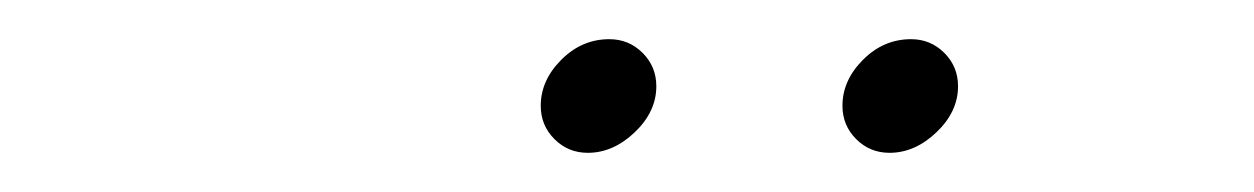

<svg xmlns="http://www.w3.org/2000/svg" viewBox="-20 -640 640 98"><path d="M256 -586Q256 -599 266.5 -609.5Q277 -620 291 -620Q301 -620 308 -613Q315 -606 315 -596Q315 -583 304 -572.5Q293 -562 280 -562Q270 -562 263 -569Q256 -576 256 -586ZM410 -586Q410 -599 420.5 -609.5Q431 -620 445 -620Q455 -620 462 -613Q469 -606 469 -596Q469 -583 458 -572.5Q447 -562 434 -562Q424 -562 417 -569Q410 -576 410 -586Z"/></svg>

Font: KoHo ExtraLight
Style: Italic
Weight: 275
Italic angle: -10°
Version: Version 1.000; ttfautohint (v1.6)